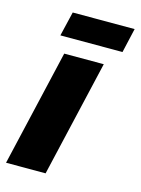

<svg xmlns="http://www.w3.org/2000/svg" viewBox="-105 -735 584 797"><g transform="rotate(15 186.5 -337.0)"><path d="M373 -674 349 -569H82L107 -674ZM287 -500 171 0H1L117 -500Z"/></g></svg>

Font: Work Sans
Style: Bold Italic
Weight: 700
Italic angle: -13°
Designer: Wei Huang
Foundry: Wei Huang
Version: Version 2.010; ttfautohint (v1.8.3)